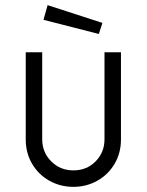

<svg xmlns="http://www.w3.org/2000/svg" viewBox="-20 -716 570 746"><path d="M80 -174V-513H144V-175Q144 -124 179 -89Q214 -54 265 -54Q317 -54 351.5 -89Q386 -124 386 -175V-513H450V-174Q450 -122 425.5 -80Q401 -38 358.5 -14Q316 10 265 10Q214 10 171.5 -14Q129 -38 104.5 -80Q80 -122 80 -174ZM149 -639 165 -696 378 -627 364 -584Z"/></svg>

Font: Lineal Light
Style: Regular
Weight: 300
Designer: Created by Frank Adebiaye with contributions from Anton Moglia & Ariel Martín Pérez
Created by Frank ADEBIAYE with FontF
Foundry: Velvetyne Type Foundry
Version: Version 2.000